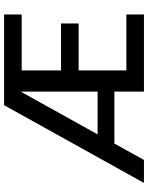

<svg xmlns="http://www.w3.org/2000/svg" viewBox="90 -830 740 961"><g transform="rotate(-90 460.5 -350.0)"><path d="M25 0 414 -700H868V-612H588V-415H823V-327H588V-88H868V0H482V-148H222L140 0ZM268 -232H482V-617Z"/></g></svg>

Font: Rethink Sans Medium
Style: Regular
Weight: 500
Designer: The Rethink Sans project authors (Hans Thiessen). DM Sans designed by Colophon Foundry.
Foundry: Rethink Communications LLC
Version: Version 1.001